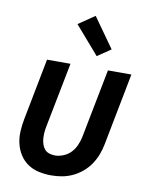

<svg xmlns="http://www.w3.org/2000/svg" viewBox="-87 -842 725 919"><g transform="rotate(10 275.0 -382.5)"><path d="M225 12Q194 12 164.5 5.5Q135 -1 111.5 -17Q88 -33 72.5 -57Q57 -81 50 -109.5Q43 -138 44.5 -169Q46 -200 52 -231L110 -530H224L162 -213Q159 -198 158 -183.5Q157 -169 158 -155Q159 -141 163.5 -127.5Q168 -114 176.5 -104Q185 -94 198.5 -89.5Q212 -85 227 -85Q247 -85 268.5 -94Q290 -103 305 -119.5Q320 -136 328.5 -156.5Q337 -177 341 -197L406 -530H520L452 -179Q447 -153 437.5 -128Q428 -103 412.5 -80Q397 -57 375 -38.5Q353 -20 328 -8.5Q303 3 277 7.5Q251 12 225 12ZM341 -588 224 -723 303 -777 406 -632Z"/></g></svg>

Font: Lode
Style: Bold Italic
Weight: 700
Italic angle: -11°
Monospace: yes
Designer: Belleve Invis
Foundry: Belleve Invis
Version: Version 29.2.0; ttfautohint (v1.8.3)